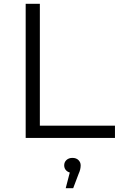

<svg xmlns="http://www.w3.org/2000/svg" viewBox="-20 -720 629 1002"><path d="M114 0V-700H188V-64H580V0ZM323 262 351 154 358 182Q339 182 327 171Q315 160 315 143Q315 126 327 115Q339 104 358 104Q378 104 389.5 115.5Q401 127 401 143Q401 153 398.5 164Q396 175 390 188L362 262Z"/></svg>

Font: MOST Montserrat
Style: Regular
Weight: 400
Designer: Julieta Ulanovsky
Foundry: Julieta Ulanovsky
Version: Version 8.000;March 11, 2024;FontCreator 15.0.0.2926 64-bit